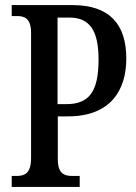

<svg xmlns="http://www.w3.org/2000/svg" viewBox="-20 -734 536 754"><path d="M26 0H293V-43H265C233 -43 207 -51 207 -109V-277H247C416 -277 476 -382 476 -504C476 -639 410 -714 265 -714H26V-671H46C77 -671 102 -662 102 -604V-114C102 -52 77 -43 43 -43H26ZM240 -325H206V-665H252C334 -665 367 -612 367 -500C367 -374 330 -325 240 -325Z"/></svg>

Font: Noto Serif Devanagari ExtraCondensed Medium
Style: Regular
Weight: 500
Width: 2
Designer: Universal Thirst, Indian Type Foundry and the Monotype Design Team
Foundry: Monotype Imaging Inc.
Version: Version 2.004